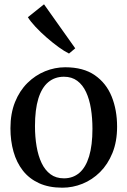

<svg xmlns="http://www.w3.org/2000/svg" viewBox="-20 -861 592 892"><path d="M28.5 -265Q28.5 -334 49.8 -386.8Q71 -439.5 107.5 -475.5Q144 -511.5 189.5 -530Q235 -548.5 283 -548.5Q367 -548.5 420.2 -511.8Q473.5 -475 498.8 -412.5Q524 -350 524 -272.5Q524 -203.5 502.5 -150.5Q481 -97.5 444.8 -61.5Q408.5 -25.5 363 -7.2Q317.5 11 269.5 11Q207 11 161.2 -10Q115.5 -31 86.2 -68.5Q57 -106 42.8 -156.2Q28.5 -206.5 28.5 -265ZM277 -32.5Q319 -32.5 348.8 -58Q378.5 -83.5 394 -134.8Q409.5 -186 409.5 -262.5Q409.5 -312 402.5 -355.8Q395.5 -399.5 380 -433Q364.5 -466.5 339 -485.5Q313.5 -504.5 277 -504.5Q234.5 -504.5 204.2 -479.2Q174 -454 158.2 -403Q142.5 -352 142.5 -275Q142.5 -225 150 -181Q157.5 -137 173.2 -103.8Q189 -70.5 214.5 -51.5Q240 -32.5 277 -32.5ZM300 -612.5Q279.5 -622.5 252.2 -642.2Q225 -662 196.5 -686.8Q168 -711.5 144.8 -736.5Q121.5 -761.5 109.5 -781L184.5 -841L329.5 -636.5L301 -612.5Z"/></svg>

Font: Merriweather 72pt
Style: Regular
Weight: 400
Version: Version 2.100